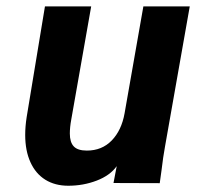

<svg xmlns="http://www.w3.org/2000/svg" viewBox="-20 -570 640 598"><path d="M58.5 -150Q58.5 -176 63 -205L120 -550H264L202 -198Q197.5 -173.5 197.5 -154Q197.5 -127 209.8 -114Q222 -101 250.5 -101Q297.5 -101 328 -132.5Q358.5 -164 368 -217L426.5 -550H571L494 -114Q488 -81.5 483 -39L477.5 0.5L333.5 0L343.5 -52.5Q323 -23.5 281.2 -7.5Q239.5 8.5 192.5 8.5Q151.5 8.5 121.2 -10.2Q91 -29 74.8 -64.8Q58.5 -100.5 58.5 -150Z"/></svg>

Font: JuliaMono ExtraBold
Style: Italic
Weight: 800
Italic angle: -9°
Monospace: yes
Designer: cormullion
Foundry: corm
Version: Version 0.057; ttfautohint (v1.8.4)